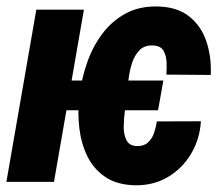

<svg xmlns="http://www.w3.org/2000/svg" viewBox="-24 -558 682 589"><path d="M477.1 -311 460.9 -219.7H118.7L134.8 -311ZM396 -109.9Q417.5 -109.4 429.9 -120.8Q442.4 -132.3 448.5 -149.9Q454.6 -167.5 457 -185.5L592.3 -186Q588.9 -130.9 562 -85.9Q535.2 -41 490.5 -14.6Q445.8 11.7 388.7 10.3Q334 8.8 298.6 -15.4Q263.2 -39.6 244.1 -78.4Q225.1 -117.2 219.5 -164.1Q213.9 -210.9 218.8 -256.3L220.7 -269.5Q226.6 -318.8 243.7 -367.2Q260.7 -415.5 290 -454.6Q319.3 -493.7 361.6 -516.6Q403.8 -539.6 460.4 -538.1Q520.5 -536.6 557.1 -507.1Q593.8 -477.5 609.4 -430.2Q625 -382.8 622.6 -328.1L486.3 -329.1Q487.8 -345.2 487.1 -366Q486.3 -386.7 477.8 -402.1Q469.2 -417.5 445.8 -418.5Q419.4 -419.9 403.8 -403.8Q388.2 -387.7 380.6 -363.3Q373 -338.9 370.1 -313.2Q367.2 -287.6 365.2 -269.5L364.3 -256.8Q362.8 -244.1 359.4 -220.2Q356 -196.3 355.5 -171.4Q355 -146.5 363.8 -128.4Q372.6 -110.4 396 -109.9ZM233.4 -528.3 141.6 0H-4.4L87.4 -528.3Z"/></svg>

Font: Roboto Condensed ExtraBold
Style: Italic
Weight: 800
Italic angle: -12°
Designer: Christian Robertson
Foundry: Google
Version: Version 3.008; 2023